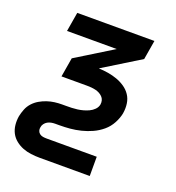

<svg xmlns="http://www.w3.org/2000/svg" viewBox="-133 -626 866 947"><g transform="rotate(20 300.0 -152.5)"><path d="M181 215Q158 215 135 212Q112 209 91.5 201Q71 193 53.5 179Q36 165 26 146Q16 127 13.5 104Q11 81 15 57Q19 38 26.5 19Q34 0 48 -15.5Q62 -31 80 -41.5Q98 -52 117.5 -58.5Q137 -65 156.5 -67.5Q176 -70 195 -70H217Q231 -70 245.5 -70.5Q260 -71 275 -73Q290 -75 304.5 -79Q319 -83 333 -89.5Q347 -96 358.5 -107.5Q370 -119 373 -134Q373 -134 373 -134Q373 -134 373 -134Q375 -146 372 -156.5Q369 -167 361.5 -174.5Q354 -182 344.5 -187Q335 -192 324 -194.5Q313 -197 302 -198Q291 -199 279 -199H145L162 -300L355 -419H94L111 -520H516L499 -419L306 -300V-299Q331 -298 355 -294Q379 -290 401.5 -282Q424 -274 444 -260.5Q464 -247 477 -227.5Q490 -208 493.5 -183.5Q497 -159 493 -134H433H493Q493 -134 493 -134Q493 -134 493 -134V-133Q488 -106 473.5 -79Q459 -52 436 -32.5Q413 -13 385.5 -0.5Q358 12 329.5 19Q301 26 273 28.5Q245 31 217 31H195Q185 31 175 33Q165 35 156 40Q147 45 140.5 54Q134 63 133 73Q131 82 134 91Q137 100 144.5 105.5Q152 111 161.5 112.5Q171 114 181 114H444V215Z"/></g></svg>

Font: Iosevka SS04 Extended
Style: Bold Italic
Weight: 700
Width: 7
Italic angle: -9°
Monospace: yes
Designer: Belleve Invis
Foundry: Belleve Invis
Version: Version 19.0.0; ttfautohint (v1.8.4)